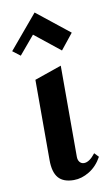

<svg xmlns="http://www.w3.org/2000/svg" viewBox="-87 -796 486 847"><g transform="rotate(-10 156.5 -372.0)"><path d="M204 -92Q204 -77 211.5 -68Q219 -59 231 -59Q255 -59 282 -94L300 -75Q278 -35 243.5 -14Q209 7 174 7Q127 7 105 -18.5Q83 -44 83 -98V-458L204 -500ZM277 -635 221 -565 107 -656 38 -574 4 -600 131 -751Z"/></g></svg>

Font: Amita
Style: Bold
Weight: 700
Designer: Eduardo Rodriguez Tunni, Modular Infotech, Brian J. Bonislawsky
Foundry: Eduardo Rodriguez Tunni, Modular Infotech, Brian J. Bonislawsky
Version: Version 1.003